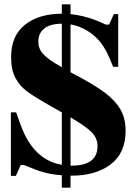

<svg xmlns="http://www.w3.org/2000/svg" viewBox="-20 -808 617 882"><path d="M557 -207Q557 -105 488.5 -53Q420 -1 309 -1H304V54H264V-3Q217 -6 179 -17Q141 -28 90 -50H75L53 0H30V-292H54L75 -234Q133 -73 264 -51V-292L260 -294L221 -316Q143 -360 107 -386Q71 -412 51 -449.5Q31 -487 31 -546Q31 -644 95 -694.5Q159 -745 264 -745V-788H304V-743Q384 -735 466 -695H481L503 -743H523V-501H500L479 -550Q451 -614 405 -650Q359 -686 304 -696V-476Q311 -473 325 -465Q412 -419 460 -383.5Q508 -348 532.5 -306.5Q557 -265 557 -207ZM264 -499V-699Q211 -699 183.5 -677Q156 -655 156 -617Q156 -585 177.5 -560.5Q199 -536 264 -499ZM428 -137Q428 -172 402.5 -199Q377 -226 304 -269V-47H309Q428 -47 428 -137Z"/></svg>

Font: FFF_Oezguer-Guendem
Style: Bold
Weight: 700
Designer: bBox Type GmbH
Foundry: bBox Type GmbH
Version: Version 1.004